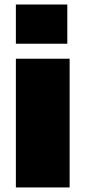

<svg xmlns="http://www.w3.org/2000/svg" viewBox="-20 -824 375 844"><path d="M49.8 -565.9H286.1V0H49.8ZM49.8 -804.2H275.9V-631.8H49.8Z"/></svg>

Font: Mattone
Style: Bold
Weight: 700
Width: 6
Designer: Nunzio Mazzaferro
Foundry: Collletttivo
Version: Version 2.000;Glyphs 3.2 (3217)